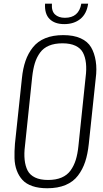

<svg xmlns="http://www.w3.org/2000/svg" viewBox="-20 -1009 556 1040"><path d="M328.1 -878.4Q276.4 -878.4 248.5 -906.2Q220.7 -934.1 224.1 -989.3H261.2Q258.3 -949.2 277.8 -930.9Q297.4 -912.6 331.5 -912.6Q407.2 -912.6 420.4 -989.3H457.5Q449.7 -934.1 415 -906.2Q380.4 -878.4 328.1 -878.4ZM235.8 10.7Q189.5 10.7 155.5 -1Q121.6 -12.7 101.8 -34.2Q82 -55.7 70.8 -85.7Q59.6 -115.7 58.6 -152.1Q57.6 -188.5 61 -230.5L98.6 -584Q104 -638.2 118.2 -679.2Q132.3 -720.2 158.2 -752.7Q184.1 -785.2 225.3 -802Q266.6 -818.8 322.8 -818.8Q378.9 -818.8 417 -801.5Q455.1 -784.2 473.4 -752.9Q491.7 -721.7 498.5 -678.5Q505.4 -635.3 498.5 -584L460.9 -229Q455.1 -174.3 441.4 -132.8Q427.7 -91.3 402.3 -57.9Q377 -24.4 335 -6.8Q293 10.7 235.8 10.7ZM404.8 -218.3 443.8 -591.8Q449.2 -632.8 445.6 -666.5Q441.9 -700.2 429.2 -724.1Q416.5 -748 388.7 -761.2Q360.8 -774.4 318.4 -774.4Q275.9 -774.4 245.6 -761.7Q215.3 -749 197 -723.9Q178.7 -698.7 168.9 -667.2Q159.2 -635.7 154.3 -591.8L115.2 -218.3Q109.9 -177.2 113.5 -143.3Q117.2 -109.4 129.6 -85.2Q142.1 -61 169.9 -47.6Q197.8 -34.2 240.2 -34.2Q282.7 -34.2 313.2 -47.1Q343.8 -60.1 362.1 -85.4Q380.4 -110.8 390.4 -142.8Q400.4 -174.8 404.8 -218.3Z"/></svg>

Font: Oswald
Style: Extra-Light
Weight: 200
Designer: Vernon Adams
Foundry: Vernon Adams
Version: 3.0; ttfautohint (v0.94.23-7a4d-dirty) -l 8 -r 50 -G 200 -x 